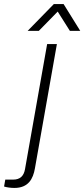

<svg xmlns="http://www.w3.org/2000/svg" viewBox="-114 -743 415 945"><path d="M22 -591H77L170 -686L230 -591H281L199 -723H151ZM-43 182C25 182 49 138 58 85L166 -526H118L9 90C3 124 -16 141 -49 141H-88L-94 175C-82 179 -62 182 -43 182Z"/></svg>

Font: Archivo Thin
Style: Italic
Weight: 100
Italic angle: -10°
Designer: Hector Gatti
Foundry: Omnibus-Type
Version: Version 2.001